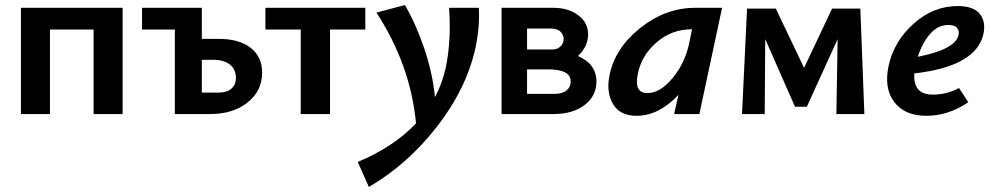

<svg xmlns="http://www.w3.org/2000/svg" viewBox="-20 -452 3929 761"><path d="M466 -421V0H351V-335H178V0H63V-421Z M846 -298Q928 -298 973.5 -262.5Q1019 -227 1019 -164Q1019 -92 961.5 -46Q904 0 813 0H673V-335H543V-421H780V-298ZM847 -85Q879 -85 897 -100.5Q915 -116 915 -143Q915 -177 891.5 -196Q868 -215 825 -215H780V-85Z M1428 -421V-335H1288V0H1172V-335H1032V-421Z M1878 -421Q1882 -343 1864 -260Q1828 -99 1711.5 50.5Q1595 200 1442 289L1398 190Q1541 130 1629 37Q1607 -195 1472 -402L1585 -432Q1630 -354 1662.5 -257Q1695 -160 1704 -67Q1733 -121 1747 -185Q1769 -291 1760 -421Z M2271 -230Q2344 -198 2344 -129Q2344 -72 2297.5 -36Q2251 0 2174 0H1968V-421H2174Q2233 -421 2272 -391.5Q2311 -362 2311 -316Q2311 -268 2271 -230ZM2161 -339H2069V-256H2171Q2189 -256 2201.5 -268Q2214 -280 2214 -298Q2214 -314 2201.5 -326.5Q2189 -339 2161 -339ZM2178 -80Q2209 -80 2225.5 -93.5Q2242 -107 2242 -129Q2242 -177 2153 -177H2069V-80Z M2735 -421H2842L2752 0H2652L2669 -76Q2591 7 2503 7Q2437 7 2409.5 -40Q2382 -87 2396 -154Q2417 -261 2517.5 -341Q2618 -421 2735 -421ZM2546 -83Q2596 -83 2645 -141.5Q2694 -200 2711 -278L2723 -336H2722Q2641 -336 2580.5 -282.5Q2520 -229 2507 -154Q2494 -83 2546 -83Z M3406 0H3295L3300 -297L3178 -29H3131L3013 -297L3011 0H2921L2941 -418H3055L3167 -183L3278 -418H3390Z M3776 -428Q3838 -428 3863 -397.5Q3888 -367 3878 -318Q3850 -189 3604 -161Q3598 -77 3677 -77Q3733 -77 3781 -103L3818 -47Q3739 7 3652 7Q3566 7 3524.5 -47.5Q3483 -102 3502 -191Q3523 -288 3601 -358Q3679 -428 3776 -428ZM3779 -312Q3783 -327 3774.5 -340Q3766 -353 3739 -353Q3697 -353 3666 -317Q3635 -281 3618 -227Q3765 -256 3779 -312Z"/></svg>

Font: EauTest
Style: Bold Italic
Weight: 700
Italic angle: -12°
Designer: Christian Thalmann (Catharsis Fonts)
Version: Version 0.001;PS 000.001;hotconv 1.0.88;makeotf.lib2.5.64775